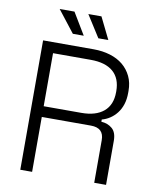

<svg xmlns="http://www.w3.org/2000/svg" viewBox="-95 -951 821 1023"><g transform="rotate(10 315.5 -440.0)"><path d="M150 -642V-355H354Q432 -355 474.5 -391Q517 -427 517 -496V-501Q517 -570 475.5 -606Q434 -642 354 -642ZM150 0H86V-700H360Q408 -700 449 -687.5Q490 -675 519 -651Q548 -627 564.5 -592.5Q581 -558 581 -514V-504Q581 -468 572 -440.5Q563 -413 547 -392.5Q531 -372 510.5 -358.5Q490 -345 467 -339V-327Q502 -325 526 -304.5Q550 -284 550 -238V0H486V-231Q486 -297 416 -297H150ZM236 -762 144 -880H224L295 -762ZM374 -762 299 -880H370L428 -762Z"/></g></svg>

Font: Space Grotesk Light
Style: Regular
Weight: 300
Designer: Florian Karsten
Foundry: Florian Karsten
Version: Version 2.000